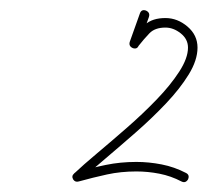

<svg xmlns="http://www.w3.org/2000/svg" viewBox="-20 -605 414 383"><path d="M271 -584Q280 -580 277 -571Q272 -557 267 -543Q262 -529 257 -515Q254 -506 245 -509Q236 -513 239 -522Q244 -536 249 -550Q254 -564 259 -578Q262 -587 271 -584ZM241 -524Q255 -543 269.5 -556Q284 -569 310 -569Q334 -569 354 -552Q374 -535 374 -510Q374 -485 356.5 -456.5Q339 -428 311 -398.5Q283 -369 251 -341Q219 -313 189.5 -288Q160 -263 140 -245Q135 -240 130 -249Q124 -259 131 -261Q162 -270 191 -276Q220 -282 252 -282Q277 -282 302.5 -277Q328 -272 351 -260Q359 -256 355 -247Q350 -239 342 -243Q321 -254 298 -258.5Q275 -263 252 -263Q221 -263 193.5 -257Q166 -251 137 -243Q130 -241 126 -247Q122 -254 128 -259Q146 -276 174 -299.5Q202 -323 233.5 -350.5Q265 -378 292.5 -406.5Q320 -435 337.5 -462Q355 -489 355 -510Q355 -527 340.5 -538.5Q326 -550 310 -550Q289 -550 278 -538.5Q267 -527 256 -513Q250 -505 243 -511Q235 -517 241 -524Z"/></svg>

Font: FRB American Cursive Guidelines Extralight
Style: Italic
Weight: 200
Italic angle: -25°
Version: Version 2.0;Modular Font Editor K font №1